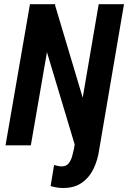

<svg xmlns="http://www.w3.org/2000/svg" viewBox="-20 -732 644 967"><path d="M130.9 -710.9H258.3L135.3 0H7.8ZM160.2 -656.7 255.4 -712.4 452.1 -54.2 357.4 0ZM477.1 -710.9H604.5L480 19Q473.1 71.3 452.1 116Q431.2 160.6 392.8 188Q354.5 215.3 296.9 214.8Q280.8 214.8 265.4 212.2Q250 209.5 234.9 205.1L252.4 99.1Q262.2 102.1 272.2 104Q282.2 106 292.5 106Q314 105.5 325.7 90.8Q337.4 76.2 343 56.2Q348.6 36.1 352.1 19.5Z"/></svg>

Font: Roboto Condensed SemiBold
Style: Italic
Weight: 600
Italic angle: -12°
Designer: Christian Robertson
Foundry: Google
Version: Version 3.008; 2023